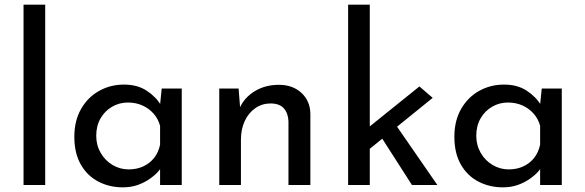

<svg xmlns="http://www.w3.org/2000/svg" viewBox="-20 -794 2511 824"><path d="M81 -774H174V0H81Z M507 10Q449 10 401.5 -15Q354 -40 326.5 -88.5Q299 -137 299 -207Q299 -276 328 -326.5Q357 -377 405.5 -404Q454 -431 512 -431Q570 -431 610 -404.5Q650 -378 671 -342L665 -326L674 -414H760V0H667V-108L677 -84Q673 -74 659.5 -58.5Q646 -43 623.5 -27Q601 -11 572 -0.5Q543 10 507 10ZM532 -67Q567 -67 595 -80Q623 -93 641.5 -116.5Q660 -140 667 -173V-254Q659 -284 639 -306.5Q619 -329 591 -341.5Q563 -354 529 -354Q492 -354 461 -336Q430 -318 411.5 -286Q393 -254 393 -211Q393 -171 412 -138Q431 -105 463 -86Q495 -67 532 -67Z M1004 -414 1012 -313 1008 -329Q1028 -375 1073 -402.5Q1118 -430 1177 -430Q1236 -430 1273.5 -395.5Q1311 -361 1312 -306V0H1218V-273Q1217 -307 1198.5 -328.5Q1180 -350 1141 -350Q1105 -350 1076 -330Q1047 -310 1030.5 -275Q1014 -240 1014 -194V0H921V-414Z M1474 0V-774H1567V0ZM1667 -275 1857 0H1748L1605 -223ZM1538 -132 1529 -221 1780 -423 1837 -374Z M2138 10Q2080 10 2032.5 -15Q1985 -40 1957.5 -88.5Q1930 -137 1930 -207Q1930 -276 1959 -326.5Q1988 -377 2036.5 -404Q2085 -431 2143 -431Q2201 -431 2241 -404.5Q2281 -378 2302 -342L2296 -326L2305 -414H2391V0H2298V-108L2308 -84Q2304 -74 2290.5 -58.5Q2277 -43 2254.5 -27Q2232 -11 2203 -0.5Q2174 10 2138 10ZM2163 -67Q2198 -67 2226 -80Q2254 -93 2272.5 -116.5Q2291 -140 2298 -173V-254Q2290 -284 2270 -306.5Q2250 -329 2222 -341.5Q2194 -354 2160 -354Q2123 -354 2092 -336Q2061 -318 2042.5 -286Q2024 -254 2024 -211Q2024 -171 2043 -138Q2062 -105 2094 -86Q2126 -67 2163 -67Z"/></svg>

Font: Josefin Sans Thin
Style: Regular
Weight: 400
Version: Version 2.000